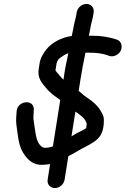

<svg xmlns="http://www.w3.org/2000/svg" viewBox="-20 -812 636 973"><path d="M352.8 -674.5C349.9 -659.7 346.9 -644.9 343.7 -629.5C293.2 -623.1 242.5 -597 212.9 -559.3C201 -544 182.6 -515.4 180 -486L176 -461C168.5 -413.7 196.3 -387.8 209.6 -370.8C232.7 -341.2 256.5 -325.8 285.3 -304.9L248.2 -70.6C237.6 -66.4 224.1 -63 210 -63C209.3 -63 207.9 -62.9 206.6 -62.8C192.5 -67.6 198.2 -62.6 186.3 -73.5C159.9 -97.7 159.9 -146.5 149.7 -207.5C148.3 -216 150.8 -239.2 151.4 -256.1C153.3 -313 65.8 -301.9 64.3 -246.9C63.8 -230.5 59.6 -203.3 62.9 -181.6C70.4 -131.5 72.1 -77.3 97.8 -37C113.6 -12 141.9 27.3 199.6 23C208.7 22.3 222.7 21.7 233.9 19.6L221.5 98C217.6 122.5 234.9 141 258.2 141C282.8 141 303.9 120.6 307.5 98L326.2 -20L335.8 -25.5C350.3 -33 364.7 -41 379.8 -50.2C401.3 -63.3 430.4 -74.5 460.9 -96.5C483.6 -112.8 497.5 -133.2 502.8 -163.2C504.5 -172.4 506.5 -183.2 506.1 -192.4L506.3 -205.5C506.5 -218.5 502.2 -228 495.8 -239.8C476.6 -281 440 -304.4 407.9 -326.6L380.8 -349.7C380.2 -350.2 380.4 -350 378.7 -351.5L389.1 -417.4C395.3 -456.3 402.5 -492.4 409.6 -527.9L413.1 -545H432.3C468.6 -545 500.3 -540.8 524.4 -532.3C525.9 -531.8 543.3 -520.5 566.3 -531.1C608.5 -550.7 602.2 -601.7 572.9 -610.9L563.4 -613.9C530.1 -624.4 491.5 -631 445.9 -631H430.1C432.8 -643.8 436.1 -657.2 438.5 -672.5C442.5 -697.8 448.5 -710.4 452.7 -737L454.6 -749C458.5 -773.5 441.2 -792 417.9 -792C393.3 -792 372.2 -771.6 368.6 -749L366.7 -737C364.2 -720.8 357 -699.7 352.8 -674.5ZM417.1 -165C417 -164 416.9 -163.3 416.7 -162.3C407.7 -155.7 390.3 -147.7 372.9 -138.9C360.8 -132.7 353.5 -128 342.2 -121L362 -246.5C386.4 -229.6 407.1 -215.1 416.3 -194.1C420.8 -184.1 419.8 -181.8 417.1 -165ZM302.8 -415.6 301.6 -408.1C293.7 -415.1 287.3 -423.1 280.9 -430.7L267.1 -447C260 -455.5 260.8 -453.5 262 -461L266.4 -489C266.5 -489.5 266.6 -490.3 266.7 -491.5C272.7 -508.8 277 -513.5 286.8 -520.3C299.6 -529.1 311.3 -538 326.3 -542C317.4 -500.8 309.1 -463.8 302.8 -415.6Z"/></svg>

Font: CiSf OpenHand
Style: BlakObl
Weight: 400
Foundry: Cannot Into Space Fonts
Version: Version 0.7892